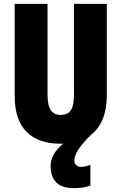

<svg xmlns="http://www.w3.org/2000/svg" viewBox="-20 -785 628 994"><path d="M365 46Q365 62 375 70.5Q385 79 399 79Q409 79 425 75.5Q441 72 448 68V176Q430 183 406.5 186Q383 189 363 189Q299 189 270.5 158.5Q242 128 242 76Q242 45 257 16.5Q272 -12 307 -41Q300 -41 292 -41Q178 -41 117 -103Q56 -165 56 -289V-765H226V-297Q226 -239 243 -214.5Q260 -190 294 -190Q330 -190 346.5 -214Q363 -238 363 -298V-765H533V-293Q533 -151 452 -88Q404 -40 384.5 -9Q365 22 365 46Z"/></svg>

Font: Noto Sans Tamil UI ExtraCondensed Black
Style: Regular
Weight: 900
Width: 2
Designer: Jelle Bosma - Monotype Design Team
Foundry: Monotype Imaging Inc.
Version: Version 2.004; ttfautohint (v1.8.4.7-5d5b)